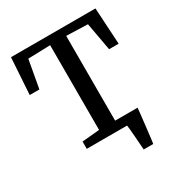

<svg xmlns="http://www.w3.org/2000/svg" viewBox="-211 -888 1142 1217"><g transform="rotate(-30 360.0 -279.5)"><path d="M301.8 -64.9V-685.1L139.2 -680.2L102.5 -476.1H31.7L48.8 -743.2H667L682.6 -476.1H612.8L575.7 -680.2L419.4 -685.1V-64.9H583.5Q583.5 -55.2 569.8 62.5Q556.2 180.2 554.7 184.1H484.9Q483.4 156.2 477.5 82.8Q471.7 9.3 469.2 0H174.3V-53.2Z"/></g></svg>

Font: Merriweather
Style: Regular
Weight: 400
Designer: Eben Sorkin
Foundry: Eben Sorkin
Version: Version 1.584; ttfautohint (v1.8.1)